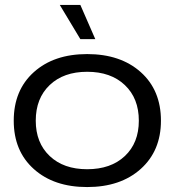

<svg xmlns="http://www.w3.org/2000/svg" viewBox="-20 -754 712 784"><path d="M335.9 9.8Q200.2 9.8 118.2 -63.7Q36.1 -137.2 36.1 -261.2Q36.1 -385.7 118.2 -459.5Q200.2 -533.2 335.9 -533.2Q472.2 -533.2 554.7 -459.5Q637.2 -385.7 637.2 -261.2Q637.2 -138.2 554.7 -64.2Q472.2 9.8 335.9 9.8ZM126 -261.2Q126 -170.9 182.9 -116.9Q239.7 -63 335.9 -63Q432.6 -63 489.7 -116.7Q546.9 -170.4 546.9 -261.2Q546.9 -352.5 489.7 -406.7Q432.6 -460.9 335.9 -460.9Q239.7 -460.9 182.9 -406.7Q126 -352.5 126 -261.2ZM224.1 -733.9H308.1L369.1 -594.2H308.1Z"/></svg>

Font: Lumene Sans Expanded
Style: Regular
Weight: 400
Width: 7
Designer: Deni Anggara
Version: Version 1.003;Glyphs 3.1.2 (3151)